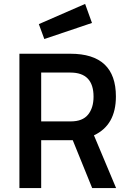

<svg xmlns="http://www.w3.org/2000/svg" viewBox="-20 -959 658 979"><path d="M190 -244V0H79V-685H339Q571 -685 571 -467Q571 -321 459 -269L572 0H450L351 -244ZM457 -466Q457 -589 339 -589H190V-340H341Q401 -340 429 -374.5Q457 -409 457 -466ZM178 -836 414 -939 449 -842 206 -760Z"/></svg>

Font: Titillium Web[RUS by Daymarius]
Style: Regular
Weight: 600
Designer: Cyrillization by Daymarius
Foundry: Cyrillization by Daymarius
Version: Version 1.002 September 11, 2018